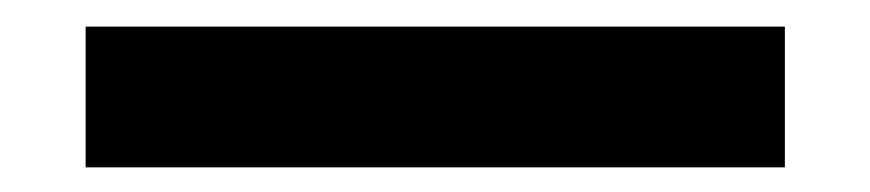

<svg xmlns="http://www.w3.org/2000/svg" viewBox="-20 -20 671 148"><path d="M46 109V0.5H585V109Z"/></svg>

Font: Encode Sans SemiExpanded SemiBold
Style: Regular
Weight: 600
Width: 6
Designer: Multiple Designers
Foundry: Impallari Type
Version: Version 3.002